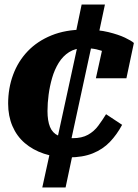

<svg xmlns="http://www.w3.org/2000/svg" viewBox="-20 -683 612 849"><path d="M284 13Q223 13 174 -3.5Q125 -20 89.5 -50.5Q54 -81 35 -125.5Q16 -170 16 -225Q16 -293 38 -352.5Q60 -412 102.5 -456.5Q145 -501 207.5 -526.5Q270 -552 351 -552Q415 -552 459.5 -541Q504 -530 532.5 -516.5Q561 -503 572 -493L539 -337H404L438 -491Q452 -490 460 -482Q468 -474 472 -463.5Q476 -453 475.5 -444Q475 -435 471 -432Q462 -443 445.5 -451.5Q429 -460 406 -465Q383 -470 351 -470Q313 -470 285.5 -452.5Q258 -435 239.5 -405Q221 -375 210.5 -338.5Q200 -302 195 -264.5Q190 -227 190 -192Q190 -149 201 -122Q212 -95 237 -83.5Q262 -72 302 -72Q342 -72 369 -87Q396 -102 414.5 -127Q433 -152 449 -178L520 -131Q497 -88 466 -55.5Q435 -23 390.5 -5Q346 13 284 13ZM167 146 204 -23 227 -40 326 -495 309 -509 341 -663H444L413 -517L389 -500L289 -38L306 -24L270 146Z"/></svg>

Font: Roboto Serif 20pt ExtraBold
Style: Italic
Weight: 800
Italic angle: -10°
Version: Version 1.007